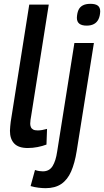

<svg xmlns="http://www.w3.org/2000/svg" viewBox="-20 -764 544 1004"><path d="M133 -740H235L143 -158Q141 -147 139.5 -137Q138 -127 138 -117Q138 -108 141.5 -99.5Q145 -91 153.5 -86.5Q162 -82 177 -82Q188 -82 200 -84Q212 -86 226 -90L223 -8Q202 0 176.5 5Q151 10 125 10Q77 10 54.5 -13.5Q32 -37 32 -80Q32 -91 33.5 -103.5Q35 -116 36 -127ZM453 -744Q479 -744 491.5 -734.5Q504 -725 504 -704Q503 -680 495 -663.5Q487 -647 471.5 -638.5Q456 -630 433 -630Q408 -630 395 -640Q382 -650 382 -671Q383 -695 390 -711Q397 -727 412.5 -735.5Q428 -744 453 -744ZM471 -539 381 26Q371 89 352 132.5Q333 176 300.5 198Q268 220 218 220Q203 220 181.5 217.5Q160 215 140 209L163 125Q175 129 185.5 130.5Q196 132 204 132Q238 132 255 104.5Q272 77 279 28L369 -539Z"/></svg>

Font: Georama ExtraCondensed Thin Medium
Style: Italic
Weight: 500
Italic angle: -9°
Version: Version 1.001